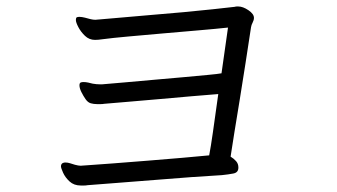

<svg xmlns="http://www.w3.org/2000/svg" viewBox="-20 -641 1040 592"><path d="M715 -124Q715 -109 699.5 -106Q684 -103 664 -101Q627 -99 571.5 -95Q516 -91 455.5 -86Q395 -81 340.5 -77Q286 -73 250 -70Q245 -69 239.5 -69Q234 -69 229 -69Q208 -69 194.5 -81.5Q181 -94 174.5 -108.5Q168 -123 168 -128Q168 -135 173 -138Q175 -139 177 -139.5Q179 -140 181 -140Q189 -140 196.5 -137.5Q204 -135 211 -133Q222 -130 229 -130Q232 -130 235.5 -130.5Q239 -131 243 -131Q275 -133 326 -137Q377 -141 434.5 -145.5Q492 -150 543 -154.5Q594 -159 625 -162Q630 -188 636.5 -233.5Q643 -279 653 -351Q615 -348 568 -344Q521 -340 472 -335.5Q423 -331 379 -327.5Q335 -324 302 -321Q296 -320 290.5 -320Q285 -320 279 -320Q269 -320 260 -322.5Q251 -325 244 -335Q237 -345 231 -357Q225 -369 225 -378Q225 -386 230 -387Q232 -388 238 -388Q244 -388 251.5 -386.5Q259 -385 266 -383Q271 -382 277.5 -381.5Q284 -381 288 -381H295Q323 -383 365 -387Q407 -391 454.5 -395Q502 -399 545.5 -403Q589 -407 621 -410Q653 -413 663 -415L683 -556Q646 -552 593 -547.5Q540 -543 483 -538Q426 -533 376 -528.5Q326 -524 296 -520Q289 -519 283.5 -518.5Q278 -518 273 -518Q255 -518 242 -530.5Q229 -543 221.5 -557.5Q214 -572 214 -579Q214 -587 217.5 -588Q221 -589 225 -589Q232 -589 242 -586.5Q252 -584 259 -582Q264 -581 267 -580.5Q270 -580 274 -580Q277 -580 279.5 -580.5Q282 -581 286 -581Q313 -583 355.5 -587Q398 -591 447.5 -595Q497 -599 546 -603.5Q595 -608 636.5 -612.5Q678 -617 704 -620Q707 -621 710 -621Q713 -621 715 -621Q729 -621 746 -609.5Q763 -598 763 -586Q763 -579 759 -571.5Q755 -564 754 -557Q746 -504 737 -446Q728 -388 719 -332.5Q710 -277 702.5 -231.5Q695 -186 691 -158Q701 -152 708 -144Q715 -136 715 -125Z"/></svg>

Font: QiushuiShotai Bright
Style: Regular
Weight: 400
Designer: Christian Thalmann (Catharsis Fonts)
Version: Version 1.250;